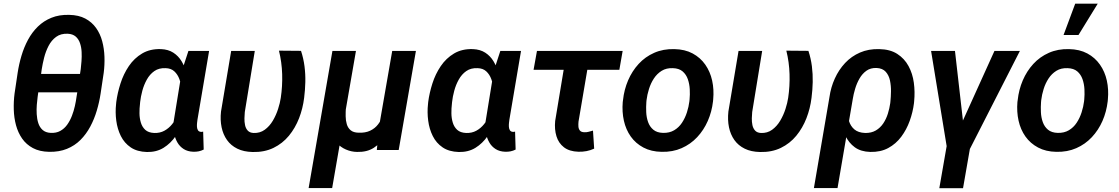

<svg xmlns="http://www.w3.org/2000/svg" viewBox="-20 -800 5966 1024"><path d="M349.1 -720.7Q399.9 -719.7 435.1 -700.9Q470.2 -682.1 492.4 -650.9Q514.6 -619.6 525.1 -580.1Q535.6 -540.5 537.1 -497.3Q538.6 -454.1 533.2 -412.1L516.6 -301.3Q509.8 -255.9 496.3 -210.4Q482.9 -165 461.4 -124.8Q439.9 -84.5 409.2 -53.7Q378.4 -22.9 336.9 -6.1Q295.4 10.7 242.2 9.8Q190.9 8.8 155.5 -10.3Q120.1 -29.3 98.1 -60.8Q76.2 -92.3 65.4 -132.1Q54.7 -171.9 53.5 -215.3Q52.2 -258.8 57.6 -300.8L74.2 -412.1Q81.1 -457.5 94.5 -502.7Q107.9 -547.9 129.4 -587.9Q150.9 -627.9 181.9 -658.2Q212.9 -688.5 254.4 -705.3Q295.9 -722.2 349.1 -720.7ZM341.3 -620.1Q304.2 -621.6 279.3 -603.3Q254.4 -585 239 -555.2Q223.6 -525.4 215.3 -492.2Q207 -459 202.6 -430.7L199.2 -405.8H406.7L410.6 -431.2Q412.6 -449.7 414.6 -473.6Q416.5 -497.6 415.3 -522.7Q414.1 -547.9 406.7 -569.6Q399.4 -591.3 383.8 -605Q368.2 -618.7 341.3 -620.1ZM250 -91.3Q279.8 -89.8 301.5 -101.8Q323.2 -113.8 338.4 -135Q353.5 -156.2 363.5 -182.1Q373.5 -208 379.4 -234.6Q385.3 -261.2 388.2 -283.7L392.1 -307.6H184.1L180.7 -283.2Q178.2 -265.1 176.3 -241Q174.3 -216.8 175.8 -191.2Q177.2 -165.5 184.3 -143.3Q191.4 -121.1 207.3 -106.9Q223.1 -92.8 250 -91.3Z M599.1 -245.1 600.1 -255.9Q606.4 -304.2 622.6 -354.7Q638.7 -405.3 667.2 -447.5Q695.8 -489.7 738.3 -514.9Q780.8 -540 838.4 -538.1Q877.4 -536.6 904.5 -519Q931.6 -501.5 948.7 -472.9Q965.8 -444.3 974.6 -409.7Q983.4 -375 986.1 -339.4Q988.8 -303.7 986.8 -272.9L984.4 -246.6Q977.1 -204.6 960.4 -158.9Q943.8 -113.3 917 -74.2Q890.1 -35.2 852.3 -11.7Q814.5 11.7 763.7 10.7Q711.4 9.3 677.2 -13.9Q643.1 -37.1 624.5 -74.5Q606 -111.8 600.1 -156.5Q594.2 -201.2 599.1 -245.1ZM727.5 -255.9 726.6 -245.6Q723.6 -222.2 723.9 -196Q724.1 -169.9 731.2 -146.2Q738.3 -122.6 754.9 -107.4Q771.5 -92.3 802.2 -90.8Q833 -89.8 856.7 -102.8Q880.4 -115.7 898.2 -137.9Q916 -160.2 927.2 -187Q938.5 -213.9 943.8 -240.2L948.7 -275.4Q950.2 -298.3 948 -325.7Q945.8 -353 936.8 -377.9Q927.7 -402.8 909.9 -419.4Q892.1 -436 862.8 -436.5Q827.6 -438 803.2 -420.9Q778.8 -403.8 763.2 -375.7Q747.6 -347.7 739 -315.7Q730.5 -283.7 727.5 -255.9ZM984.9 -528.3H1095.2L1033.2 -162.1Q1032.2 -155.3 1031 -144.5Q1029.8 -133.8 1030.5 -123.3Q1031.2 -112.8 1035.9 -105.2Q1040.5 -97.7 1051.8 -96.7Q1054.7 -96.2 1057.6 -96.9Q1060.5 -97.7 1063.5 -98.1L1066.4 -2.4Q1053.2 4.4 1039.6 7.1Q1025.9 9.8 1010.7 9.3Q981 8.3 960 -4.9Q939 -18.1 926.5 -39.6Q914.1 -61 908.7 -87.2Q903.3 -113.3 904.3 -140.1L950.2 -422.4Z M1212.9 -528.3H1338.9L1285.6 -202.6Q1284.2 -188 1283.7 -169.2Q1283.2 -150.4 1286.9 -132.8Q1290.5 -115.2 1301.3 -103.5Q1312 -91.8 1332.5 -90.8Q1366.2 -89.4 1391.8 -107.9Q1417.5 -126.5 1435.1 -156.2Q1452.6 -186 1463.1 -218.8Q1473.6 -251.5 1477.5 -278.3Q1486.8 -340.3 1484.9 -404.5Q1482.9 -468.8 1467.8 -529.8L1585.4 -528.8Q1598.6 -488.8 1604 -446.8Q1609.4 -404.8 1608.4 -362.3Q1607.4 -319.8 1602.1 -278.3Q1595.2 -221.7 1575 -169.4Q1554.7 -117.2 1520.8 -75.9Q1486.8 -34.7 1438.5 -11.2Q1390.1 12.2 1327.6 10.7Q1279.8 9.8 1245.6 -7.1Q1211.4 -23.9 1190.7 -53.2Q1169.9 -82.5 1161.9 -121.1Q1153.8 -159.7 1158.7 -205.1Z M2071.8 -528.3H2198.2L2106.4 0H1989.7L2002.4 -129.4ZM2036.6 -246.6 2083 -248Q2078.6 -204.6 2066.9 -158.9Q2055.2 -113.3 2032.5 -74.2Q2009.8 -35.2 1973.6 -11.7Q1937.5 11.7 1884.3 10.3Q1853.5 9.8 1824.7 -2.7Q1795.9 -15.1 1775.6 -38.6Q1755.4 -62 1750.5 -95.2L1757.8 -225.1H1824.7Q1823.2 -203.1 1823.5 -180.2Q1823.7 -157.2 1829.6 -137.5Q1835.4 -117.7 1850.3 -105.2Q1865.2 -92.8 1892.6 -92.3Q1928.7 -90.8 1954.3 -103Q1980 -115.2 1996.6 -137Q2013.2 -158.7 2022.9 -187Q2032.7 -215.3 2036.6 -246.6ZM1752.9 -528.3H1878.4L1751.5 203.1H1626Z M2262.7 -245.1 2263.7 -255.9Q2270 -304.2 2286.1 -354.7Q2302.2 -405.3 2330.8 -447.5Q2359.4 -489.7 2401.9 -514.9Q2444.3 -540 2502 -538.1Q2541 -536.6 2568.1 -519Q2595.2 -501.5 2612.3 -472.9Q2629.4 -444.3 2638.2 -409.7Q2647 -375 2649.7 -339.4Q2652.3 -303.7 2650.4 -272.9L2647.9 -246.6Q2640.6 -204.6 2624 -158.9Q2607.4 -113.3 2580.6 -74.2Q2553.7 -35.2 2515.9 -11.7Q2478 11.7 2427.2 10.7Q2375 9.3 2340.8 -13.9Q2306.6 -37.1 2288.1 -74.5Q2269.5 -111.8 2263.7 -156.5Q2257.8 -201.2 2262.7 -245.1ZM2391.1 -255.9 2390.1 -245.6Q2387.2 -222.2 2387.5 -196Q2387.7 -169.9 2394.8 -146.2Q2401.9 -122.6 2418.5 -107.4Q2435.1 -92.3 2465.8 -90.8Q2496.6 -89.8 2520.3 -102.8Q2543.9 -115.7 2561.8 -137.9Q2579.6 -160.2 2590.8 -187Q2602.1 -213.9 2607.4 -240.2L2612.3 -275.4Q2613.8 -298.3 2611.6 -325.7Q2609.4 -353 2600.3 -377.9Q2591.3 -402.8 2573.5 -419.4Q2555.7 -436 2526.4 -436.5Q2491.2 -438 2466.8 -420.9Q2442.4 -403.8 2426.8 -375.7Q2411.1 -347.7 2402.6 -315.7Q2394 -283.7 2391.1 -255.9ZM2648.4 -528.3H2758.8L2696.8 -162.1Q2695.8 -155.3 2694.6 -144.5Q2693.4 -133.8 2694.1 -123.3Q2694.8 -112.8 2699.5 -105.2Q2704.1 -97.7 2715.3 -96.7Q2718.3 -96.2 2721.2 -96.9Q2724.1 -97.7 2727.1 -98.1L2730 -2.4Q2716.8 4.4 2703.1 7.1Q2689.5 9.8 2674.3 9.3Q2644.5 8.3 2623.5 -4.9Q2602.5 -18.1 2590.1 -39.6Q2577.6 -61 2572.3 -87.2Q2566.9 -113.3 2567.9 -140.1L2613.8 -422.4Z M3300.8 -528.3 3283.2 -427.7H2825.7L2843.8 -528.3ZM3002.9 -528.3H3129.4L3065.4 -151.4Q3064 -137.7 3064.9 -125Q3065.9 -112.3 3072.8 -103.8Q3079.6 -95.2 3096.2 -94.7Q3108.4 -94.2 3119.6 -97.2Q3130.9 -100.1 3142.6 -103.5L3148.9 -7.3Q3128.9 2 3108.2 5.9Q3087.4 9.8 3064.9 9.3Q3016.6 7.8 2987.8 -14.4Q2959 -36.6 2947.8 -73.2Q2936.5 -109.9 2940.9 -154.8Z M3301.3 -255.9 3302.7 -266.1Q3308.6 -321.8 3329.8 -371.3Q3351.1 -420.9 3386 -459Q3420.9 -497.1 3469 -518.3Q3517.1 -539.6 3576.2 -538.1Q3632.8 -537.1 3674.1 -514.9Q3715.3 -492.7 3741.5 -455.3Q3767.6 -418 3778.1 -370.4Q3788.6 -322.8 3783.7 -270L3782.7 -259.3Q3776.4 -204.1 3754.9 -155Q3733.4 -106 3698.2 -68.4Q3663.1 -30.8 3615.2 -9.8Q3567.4 11.2 3508.8 9.8Q3452.6 8.8 3411.4 -13.2Q3370.1 -35.2 3344 -72Q3317.9 -108.9 3307.4 -156.2Q3296.9 -203.6 3301.3 -255.9ZM3428.2 -266.1 3427.2 -255.4Q3425.3 -230.5 3426.5 -202.1Q3427.7 -173.8 3436.5 -148.9Q3445.3 -124 3464.4 -108.2Q3483.4 -92.3 3515.6 -91.3Q3550.3 -90.3 3575.4 -105.2Q3600.6 -120.1 3617.2 -145.3Q3633.8 -170.4 3643.6 -200.7Q3653.3 -231 3656.7 -259.8L3657.7 -270Q3660.2 -294.9 3658.7 -323.7Q3657.2 -352.5 3648.4 -377.7Q3639.6 -402.8 3620.6 -419.2Q3601.6 -435.5 3568.8 -436.5Q3534.2 -438 3509 -422.4Q3483.9 -406.7 3467.3 -381.3Q3450.7 -356 3441.2 -325.4Q3431.6 -294.9 3428.2 -266.1Z M3918.9 -528.3H4044.9L3991.7 -202.6Q3990.2 -188 3989.7 -169.2Q3989.3 -150.4 3992.9 -132.8Q3996.6 -115.2 4007.3 -103.5Q4018.1 -91.8 4038.6 -90.8Q4072.3 -89.4 4097.9 -107.9Q4123.5 -126.5 4141.1 -156.2Q4158.7 -186 4169.2 -218.8Q4179.7 -251.5 4183.6 -278.3Q4192.9 -340.3 4190.9 -404.5Q4189 -468.8 4173.8 -529.8L4291.5 -528.8Q4304.7 -488.8 4310.1 -446.8Q4315.4 -404.8 4314.5 -362.3Q4313.5 -319.8 4308.1 -278.3Q4301.3 -221.7 4281 -169.4Q4260.7 -117.2 4226.8 -75.9Q4192.9 -34.7 4144.5 -11.2Q4096.2 12.2 4033.7 10.7Q3985.8 9.8 3951.7 -7.1Q3917.5 -23.9 3896.7 -53.2Q3876 -82.5 3867.9 -121.1Q3859.9 -159.7 3864.7 -205.1Z M4320.8 203.1 4403.8 -282.2Q4411.1 -334.5 4432.4 -381.3Q4453.6 -428.2 4487.3 -464.1Q4521 -500 4566.7 -519.8Q4612.3 -539.6 4668.9 -538.1Q4727.1 -537.1 4765.4 -512.5Q4803.7 -487.8 4825.4 -447.8Q4847.2 -407.7 4853.8 -358.9Q4860.4 -310.1 4855.5 -260.3L4854.5 -249.5Q4848.6 -202.1 4831.8 -155.3Q4814.9 -108.4 4786.6 -70.6Q4758.3 -32.7 4717.3 -10.5Q4676.3 11.7 4621.1 10.3Q4570.8 8.8 4538.8 -14.6Q4506.8 -38.1 4489.3 -75.4Q4471.7 -112.8 4464.4 -156.2Q4457 -199.7 4456.1 -241.2Q4462.9 -236.3 4470 -231.9Q4477.1 -227.5 4484.1 -223.6Q4491.2 -219.7 4498.5 -215.8Q4499 -183.6 4507.6 -155.5Q4516.1 -127.4 4536.6 -109.9Q4557.1 -92.3 4594.2 -90.8Q4627.4 -90.3 4651.1 -104.2Q4674.8 -118.2 4690.7 -141.8Q4706.5 -165.5 4715.3 -193.8Q4724.1 -222.2 4728 -250L4729 -260.3Q4731.4 -282.7 4731.9 -312.5Q4732.4 -342.3 4726.6 -370.4Q4720.7 -398.4 4703.9 -417.2Q4687 -436 4654.8 -437.5Q4623 -438.5 4600.8 -422.6Q4578.6 -406.7 4564 -381.1Q4549.3 -355.5 4540.8 -326.7Q4532.2 -297.9 4528.3 -272.9L4446.8 203.1Z M5160.2 -48.8 5116.2 203.6H4989.7L5033.7 -48.8ZM5105 -133.8 5283.7 -528.3H5419.4L5149.9 0H5061ZM5073.2 -528.3 5120.1 -118.2 5114.3 0H5032.2L4945.8 -528.3Z M5406.2 -255.9 5407.7 -266.1Q5413.6 -321.8 5434.8 -371.3Q5456.1 -420.9 5491 -459Q5525.9 -497.1 5574 -518.3Q5622.1 -539.6 5681.2 -538.1Q5737.8 -537.1 5779.1 -514.9Q5820.3 -492.7 5846.4 -455.3Q5872.6 -418 5883.1 -370.4Q5893.6 -322.8 5888.7 -270L5887.7 -259.3Q5881.3 -204.1 5859.9 -155Q5838.4 -106 5803.2 -68.4Q5768.1 -30.8 5720.2 -9.8Q5672.4 11.2 5613.8 9.8Q5557.6 8.8 5516.4 -13.2Q5475.1 -35.2 5449 -72Q5422.9 -108.9 5412.4 -156.2Q5401.9 -203.6 5406.2 -255.9ZM5533.2 -266.1 5532.2 -255.4Q5530.3 -230.5 5531.5 -202.1Q5532.7 -173.8 5541.5 -148.9Q5550.3 -124 5569.3 -108.2Q5588.4 -92.3 5620.6 -91.3Q5655.3 -90.3 5680.4 -105.2Q5705.6 -120.1 5722.2 -145.3Q5738.8 -170.4 5748.5 -200.7Q5758.3 -231 5761.7 -259.8L5762.7 -270Q5765.1 -294.9 5763.7 -323.7Q5762.2 -352.5 5753.4 -377.7Q5744.6 -402.8 5725.6 -419.2Q5706.5 -435.5 5673.8 -436.5Q5639.2 -438 5614 -422.4Q5588.9 -406.7 5572.3 -381.3Q5555.7 -356 5546.1 -325.4Q5536.6 -294.9 5533.2 -266.1ZM5652.3 -613.3 5714.4 -780.3H5834.5L5731.9 -613.3Z"/></svg>

Font: Roboto SemiBold
Style: Italic
Weight: 600
Designer: Christian Robertson
Foundry: Google
Version: Version 3.009; 2024